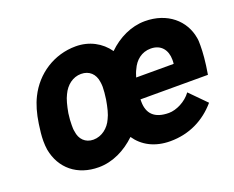

<svg xmlns="http://www.w3.org/2000/svg" viewBox="-91 -675 1022 837"><g transform="rotate(-20 420.0 -257.0)"><path d="M607 -110C539 -110 510 -143 510 -198C510 -201 510 -205 510 -208H823C833 -266 836 -309 836 -339C836 -353 836 -365 834 -374C820 -460 748 -522 644 -522C580 -522 519 -492 472 -446C439 -493 386 -522 323 -522C223 -522 135 -465 91 -376C75 -344 64 -306 57 -259C53 -231 50 -206 50 -182C50 -168 51 -154 53 -141C70 -50 139 8 239 8C304 8 365 -23 413 -69C445 -22 498 8 571 8C659 8 732 -29 786 -92L712 -167C687 -132 641 -110 607 -110ZM346 -176C330 -139 296 -113 258 -113C221 -113 196 -138 192 -176C190 -184 190 -194 190 -205C190 -220 191 -238 194 -259C200 -292 207 -320 217 -339C234 -376 266 -401 304 -401C342 -401 367 -377 372 -339C373 -332 374 -325 374 -316C374 -300 372 -281 369 -259C363 -224 356 -195 346 -176ZM627 -401C675 -401 700 -368 700 -323C700 -317 700 -311 699 -304H525C529 -317 533 -329 538 -338C554 -375 585 -401 627 -401Z"/></g></svg>

Font: Arthouse Owned
Style: Bold Italic
Weight: 700
Italic angle: -10°
Designer: Jeremy Tribby
Foundry: Tribby Type
Version: Version 1.000;PS 001.000;hotconv 1.0.88;makeotf.lib2.5.64775